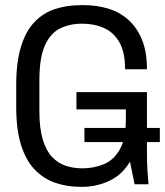

<svg xmlns="http://www.w3.org/2000/svg" viewBox="-20 -716 641 746"><path d="M293 10Q241 10 195.5 -5.5Q150 -21 115.5 -56.5Q81 -92 62 -152Q43 -212 43 -301V-385Q43 -474 61.5 -534.5Q80 -595 114 -630.5Q148 -666 194 -681Q240 -696 295 -696H307Q355 -696 399 -683Q443 -670 477 -640.5Q511 -611 531 -563.5Q551 -516 551 -447H466Q466 -513 444 -551.5Q422 -590 384.5 -607Q347 -624 299 -624Q251 -624 213.5 -605.5Q176 -587 154.5 -539.5Q133 -492 133 -403V-284Q133 -218 146 -174.5Q159 -131 182 -106.5Q205 -82 235 -72Q265 -62 300 -62Q345 -62 383.5 -78Q422 -94 445.5 -135.5Q469 -177 469 -253V-291H277V-358H551V-125Q551 -84 553 -52.5Q555 -21 557 0H503L485 -88Q456 -38 406 -14Q356 10 299 10ZM308 -164V-219H601V-164Z"/></svg>

Font: Chivo Mono Medium Light
Style: Regular
Weight: 300
Monospace: yes
Version: Version 1.008